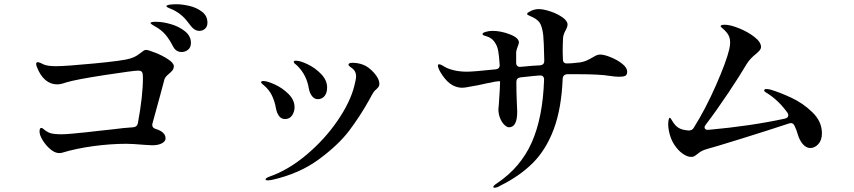

<svg xmlns="http://www.w3.org/2000/svg" viewBox="-20 -821 4040 908"><path d="M961 -714Q961 -695 949.5 -685Q938 -675 923 -675Q900 -675 882 -699Q860 -729 842.5 -745Q825 -761 800 -774Q791 -778 779 -783Q767 -788 767 -791Q767 -797 783 -799Q799 -801 814 -801Q842 -801 876 -793Q910 -785 935.5 -765.5Q961 -746 961 -714ZM883 -618Q883 -597 869.5 -586Q856 -575 839 -575Q811 -575 797 -604Q781 -635 763 -656.5Q745 -678 717 -694Q713 -696 702.5 -702.5Q692 -709 692 -712Q692 -718 717 -718Q750 -718 789 -706.5Q828 -695 855.5 -672.5Q883 -650 883 -618ZM802 -508Q802 -497 796 -489Q790 -481 778 -471Q762 -458 758 -447L738 -372Q727 -334 701 -237Q700 -235 700 -230Q700 -216 717 -211Q763 -197 763 -166Q763 -153 746 -143.5Q729 -134 699 -134L664 -136Q604 -141 578 -141Q504 -141 422 -130Q340 -119 271 -98Q266 -97 260 -97Q240 -97 218.5 -115Q197 -133 182 -157.5Q167 -182 167 -199Q167 -216 175 -216Q179 -216 183 -213Q202 -196 219.5 -191Q237 -186 272 -186Q290 -186 322.5 -189Q355 -192 372 -194Q368 -193 445 -202Q494 -207 510 -209Q571 -217 609 -219Q628 -220 632 -238Q656 -367 656 -454Q656 -472 652 -479.5Q648 -487 633 -487Q612 -487 475 -466Q338 -445 292 -431Q268 -422 250 -422Q219 -422 194.5 -443Q170 -464 155 -503Q151 -511 151 -519Q151 -527 159 -527Q162 -527 164 -526Q171 -524 176.5 -521Q182 -518 187 -516Q205 -508 245 -508Q291 -508 427 -521Q563 -534 595 -544Q614 -550 624.5 -556.5Q635 -563 648 -573Q654 -578 659.5 -581.5Q665 -585 671 -585Q680 -585 713.5 -572Q747 -559 774.5 -541Q802 -523 802 -508Z M1441 -400Q1431 -464 1389 -507Q1386 -511 1373 -521Q1369 -527 1369 -528Q1369 -534 1379 -534Q1400 -534 1436 -516.5Q1472 -499 1499.5 -470Q1527 -441 1527 -407Q1527 -382 1515 -367Q1503 -352 1483 -352Q1467 -352 1456 -366Q1445 -380 1441 -400ZM1236 27Q1236 21 1255 14Q1344 -17 1430 -89.5Q1516 -162 1576.5 -250.5Q1637 -339 1656 -416Q1664 -448 1664 -460Q1664 -483 1648 -496Q1643 -500 1635.5 -505.5Q1628 -511 1628 -515Q1628 -524 1647 -524Q1673 -524 1697 -515Q1722 -506 1748 -477.5Q1774 -449 1774 -424Q1774 -416 1771 -411.5Q1768 -407 1760 -399Q1750 -391 1746 -384Q1736 -368 1728 -352Q1684 -273 1632.5 -204.5Q1581 -136 1488 -67.5Q1395 1 1265 30L1247 32Q1236 32 1236 27ZM1285 -309Q1279 -343 1265.5 -370.5Q1252 -398 1225 -420Q1215 -427 1215 -432Q1215 -438 1225 -438Q1243 -438 1279.5 -421.5Q1316 -405 1344.5 -376.5Q1373 -348 1373 -314Q1373 -293 1361.5 -275.5Q1350 -258 1328 -258Q1310 -258 1299.5 -272.5Q1289 -287 1285 -309Z M2946 -482Q2946 -467 2937 -462.5Q2928 -458 2909 -458Q2891 -458 2864 -462Q2816 -470 2718 -470H2663Q2642 -469 2641 -448Q2635 -307 2599 -210.5Q2563 -114 2501 -51.5Q2439 11 2346 57L2339 61Q2329 66 2324 66L2320 67Q2313 67 2313 63Q2313 57 2330 46Q2442 -29 2494.5 -147Q2547 -265 2553 -443V-445Q2553 -455 2547.5 -460Q2542 -465 2532 -464L2506 -462L2441 -455Q2422 -452 2422 -434Q2422 -381 2424 -340.5Q2426 -300 2426 -293Q2426 -219 2387 -219Q2378 -219 2366 -230Q2354 -241 2345.5 -261Q2337 -281 2337 -305L2339 -326Q2345 -413 2345 -436L2341 -437L2322 -435Q2291 -428 2282 -427Q2240 -417 2207 -412Q2179 -406 2166 -406Q2143 -406 2120 -418Q2094 -433 2072.5 -464.5Q2051 -496 2051 -511Q2051 -517 2057 -517Q2062 -517 2071 -512Q2080 -507 2085 -504Q2100 -495 2127.5 -488.5Q2155 -482 2188 -482Q2219 -482 2323 -493Q2345 -495 2343 -516Q2340 -560 2336 -581Q2332 -604 2318.5 -623Q2305 -642 2282 -649Q2274 -651 2268 -653.5Q2262 -656 2262 -660Q2262 -666 2277.5 -670.5Q2293 -675 2309 -675Q2349 -675 2391.5 -658.5Q2434 -642 2434 -620Q2434 -614 2428 -600Q2422 -584 2421 -575V-525Q2421 -503 2443 -505Q2484 -509 2499 -510L2534 -512Q2554 -514 2554 -533Q2552 -630 2549 -655Q2544 -696 2532 -714Q2520 -732 2483 -747Q2473 -751 2473 -755Q2473 -760 2481 -764Q2504 -778 2527 -778Q2550 -778 2583 -767Q2616 -756 2640 -739Q2664 -722 2664 -705Q2664 -694 2655 -678Q2645 -660 2643 -644Q2641 -612 2641 -578Q2641 -553 2642 -541Q2642 -521 2661 -521Q2682 -521 2704 -524L2724 -526Q2741 -529 2752.5 -534Q2764 -539 2780 -548Q2793 -556 2801 -559.5Q2809 -563 2819 -563Q2837 -563 2868 -550.5Q2899 -538 2922.5 -519.5Q2946 -501 2946 -482Z M3867 -191Q3867 -158 3850 -139.5Q3833 -121 3812 -121Q3793 -121 3777 -139Q3761 -157 3752 -188Q3748 -204 3738 -225Q3732 -239 3720 -239Q3717 -239 3711 -237Q3611 -204 3484 -164.5Q3357 -125 3326 -117Q3308 -112 3298 -106.5Q3288 -101 3276 -91Q3267 -84 3262 -81.5Q3257 -79 3248 -79Q3231 -79 3209.5 -93.5Q3188 -108 3169 -136.5Q3150 -165 3143 -204Q3142 -210 3141 -217.5Q3140 -225 3140 -232Q3140 -244 3142 -254Q3144 -264 3147 -264Q3151 -264 3157 -253Q3163 -242 3169 -235Q3180 -220 3195.5 -213Q3211 -206 3235 -204H3238Q3254 -204 3261 -217Q3317 -306 3366.5 -419Q3416 -532 3429 -589Q3433 -608 3433 -620Q3433 -649 3416 -668Q3407 -679 3397.5 -686.5Q3388 -694 3388 -697Q3388 -704 3408 -704Q3433 -704 3474.5 -687.5Q3516 -671 3547.5 -646.5Q3579 -622 3579 -599Q3579 -591 3573 -583.5Q3567 -576 3554 -565Q3527 -544 3511 -518Q3480 -465 3423.5 -380.5Q3367 -296 3318 -232Q3312 -225 3312 -218Q3312 -213 3317 -209.5Q3322 -206 3331 -207Q3530 -225 3692 -260Q3708 -264 3708 -276Q3708 -283 3704 -288Q3662 -346 3610 -379Q3608 -380 3601 -384.5Q3594 -389 3594 -393Q3594 -400 3604 -400Q3611 -400 3621 -398Q3666 -385 3722 -359Q3778 -333 3822.5 -289.5Q3867 -246 3867 -191Z"/></svg>

Font: Shippori Mincho B1 SemiBold
Style: Regular
Weight: 600
Designer: FONTDASU
Foundry: FONTDASU / Google Inc. / but / Adobe
Version: Version 3.110; ttfautohint (v1.8.3)